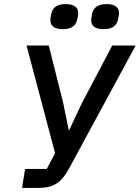

<svg xmlns="http://www.w3.org/2000/svg" viewBox="-20 -921 685 941"><path d="M88 0H165C240 0 279 -21 321 -100L645 -698H530L380 -413L319 -283H317L290 -415L219 -698H110L250 -170L209 -93H103ZM288 -778C339 -778 355 -802 360 -833C363 -845 363 -851 363 -858C363 -882 347 -901 302 -901C251 -901 235 -877 230 -846C227 -834 227 -828 227 -821C227 -797 243 -778 288 -778ZM488 -778C539 -778 555 -802 560 -833C563 -845 563 -851 563 -858C563 -882 547 -901 502 -901C451 -901 435 -877 430 -846C427 -834 427 -828 427 -821C427 -797 443 -778 488 -778Z"/></svg>

Font: IBM Mono Medium
Style: Italic
Weight: 500
Italic angle: -9°
Monospace: yes
Designer: Mike Abbink, Paul van der Laan, Pieter van Rosmalen
Foundry: Bold Monday
Version: Version 2.3